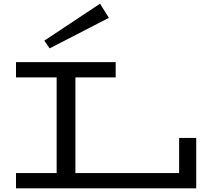

<svg xmlns="http://www.w3.org/2000/svg" viewBox="-20 -1024 1151 1044"><path d="M1047 -274V0H67V-83H288V-603H67V-686H609V-603H390V-83H954V-274ZM250 -761 572 -927 524 -1004 221 -803Z"/></svg>

Font: BioRhyme Expanded
Style: Regular
Weight: 400
Width: 7
Designer: Aoife Mooney
Foundry: Aoife Mooney Type
Version: Version 1.000